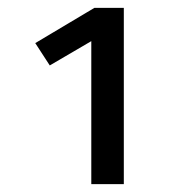

<svg xmlns="http://www.w3.org/2000/svg" viewBox="-20 -818 472 490"><path d="M296 -798H221L70 -708L107 -651L213 -713V-348H296Z"/></svg>

Font: Glow Sans SC Normal Medium
Style: Regular
Weight: 600
Designer: Ryoko NISHIZUKA (kana, bopomofo & ideographs); Paul D. Hunt (Latin, Greek & Cyrillic); Sandoll Communications, Soo-young
Version: Version 0.93